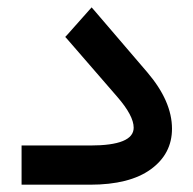

<svg xmlns="http://www.w3.org/2000/svg" viewBox="-20 -506 530 526"><path d="M226.6 0H48.8H39.1V-9.8V-97.7V-107.4H48.8H227.1Q346.2 -107.4 346.2 -156.2Q346.2 -189 301.3 -240.7L164.6 -398.4L158.7 -404.8L164.6 -411.1L223.6 -477.5L231 -485.8L238.3 -477.5L383.8 -307.6Q451.2 -228.5 451.2 -153.3Q451.2 -84.5 393.1 -42.2Q335 0 226.6 0Z"/></svg>

Font: Shabnam Medium FD
Style: Medium-FD
Weight: 500
Foundry: DejaVu fonts team - Redesigned by Saber Rastikerdar - Based on Vazir font
Version: Version 5.0.0